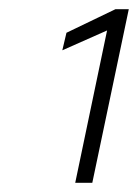

<svg xmlns="http://www.w3.org/2000/svg" viewBox="-20 -816 299 416"><path d="M143 -420 212 -750 115 -707 124 -745 230 -796H259L180 -420Z"/></svg>

Font: Saira Thin
Style: Italic
Weight: 100
Italic angle: -12°
Designer: Hector Gatti with collaboration of the Omnibus-Type team
Foundry: Omnibus-Type
Version: Version 1.101